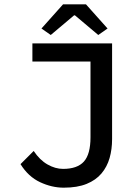

<svg xmlns="http://www.w3.org/2000/svg" viewBox="-20 -857 640 889"><path d="M275 12Q220 12 165.5 -13.5Q111 -39 75 -97L136 -158Q164 -116 200 -95.5Q236 -75 272 -75Q338 -75 368.5 -109Q399 -143 399 -221V-572H130V-656H499V-213Q499 -166 487.5 -125.5Q476 -85 450 -54Q424 -23 381 -5.5Q338 12 275 12ZM215 -695 172 -725 272 -837H378L478 -725L435 -695L327 -786H323Z"/></svg>

Font: SauceCodePro Nerd Font Mono
Style: Regular
Weight: 500
Monospace: yes
Designer: Paul D. Hunt, Teo Tuominen
Foundry: Adobe Systems Incorporated
Version: Version 2.030;PS 1.000;hotconv 16.6.51;makeotf.lib2.5.65220;